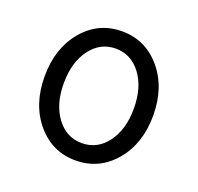

<svg xmlns="http://www.w3.org/2000/svg" viewBox="-103 -661 807 783"><g transform="rotate(20 300.0 -270.0)"><path d="M469 -69Q402 10 300 10Q198 10 131.5 -69Q65 -148 65 -270Q65 -392 131.5 -471Q198 -550 300 -550Q402 -550 469 -471Q536 -392 536 -270Q536 -148 469 -69ZM190.5 -122Q233 -65 300 -65Q367 -65 409.5 -122Q452 -179 452 -270Q452 -361 409.5 -418Q367 -475 300 -475Q233 -475 190.5 -418Q148 -361 148 -270Q148 -179 190.5 -122Z"/></g></svg>

Font: CommitMono
Style: 450Regular
Weight: 450
Designer: Eigil Nikolajsen
Foundry: Eigil Nikolajsen
Version: Version 1.002